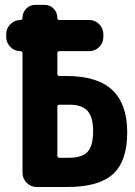

<svg xmlns="http://www.w3.org/2000/svg" viewBox="-20 -750 540 770"><path d="M254.9 -117.2Q308.6 -117.2 331.1 -141.1Q353.5 -165 353.5 -224.6Q353.5 -280.3 331.1 -305.2Q308.6 -330.1 259.8 -330.1H218.8Q210 -330.1 210 -322.3V-126Q210 -117.2 218.8 -117.2ZM245.1 -445.3Q371.1 -445.3 430.7 -388.7Q490.2 -332 490.2 -219.7Q490.2 -103.5 433.1 -51.8Q376 0 250 0H127Q103.5 0 86.9 -17.1Q70.3 -34.2 70.3 -56.6V-537.1Q70.3 -544.9 61.5 -544.9Q38.1 -544.9 21.5 -562Q4.9 -579.1 4.9 -601.6V-613.3Q4.9 -636.7 22 -653.3Q39.1 -669.9 61.5 -669.9Q69.3 -669.9 70.3 -677.7Q70.3 -700.2 85 -715.3Q99.6 -730.5 122.1 -730.5H158.2Q180.7 -730.5 195.3 -715.3Q210 -700.2 210 -677.7Q210 -669.9 217.8 -669.9H337.9Q361.3 -669.9 377.9 -652.8Q394.5 -635.7 394.5 -613.3V-601.6Q394.5 -578.1 377.9 -561.5Q361.3 -544.9 337.9 -544.9H218.8Q210 -544.9 210 -536.1V-454.1Q210 -445.3 218.8 -445.3Z"/></svg>

Font: Rounded Mgen+ 2m bold
Style: Bold
Weight: 700
Designer: [Source Han Sans]
Ryoko NISHIZUKA  (kana & ideographs); Paul D. Hunt (Latin, Greek & Cyrillic); Wenlong ZHANG  (bopomofo
Version: Version 1.059.20150602